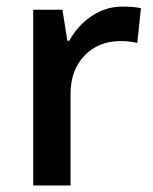

<svg xmlns="http://www.w3.org/2000/svg" viewBox="-20 -570 471 590"><path d="M356 -549.8Q390.6 -549.8 413.1 -544.9L401.9 -438Q377.4 -443.8 351.1 -443.8Q282.2 -443.8 239.5 -398.9Q196.8 -354 196.8 -282.2V0H82V-540H171.9L187 -444.8H192.9Q219.7 -493.2 262.9 -521.5Q306.2 -549.8 356 -549.8Z"/></svg>

Font: f1_52653          
Style: Regular
Weight: 600
Foundry: Ascender Corporation
Version: Version 1.10